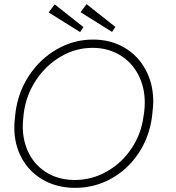

<svg xmlns="http://www.w3.org/2000/svg" viewBox="-20 -893 848 927"><path d="M49 -279Q49 -296 53 -332L55 -351Q68 -450 121.5 -530Q175 -610 256 -656Q337 -702 429 -702Q514 -702 580 -663.5Q646 -625 683 -556.5Q720 -488 720 -402Q720 -385 716 -349L714 -330Q701 -231 648.5 -152.5Q596 -74 516 -30Q436 14 343 14Q257 14 190 -23.5Q123 -61 86 -127.5Q49 -194 49 -279ZM673 -332 676 -351Q679 -375 679 -397Q679 -473 647 -533.5Q615 -594 557.5 -628Q500 -662 427 -662Q346 -662 274.5 -620.5Q203 -579 155 -507.5Q107 -436 95 -349L93 -330Q90 -306 90 -283Q90 -208 121.5 -149Q153 -90 210 -57Q267 -24 341 -24Q423 -24 495 -64.5Q567 -105 614.5 -175.5Q662 -246 673 -332ZM215 -833 244 -872 383 -762 367 -738ZM369 -834 398 -873 537 -763 521 -739Z"/></svg>

Font: Bellota Light
Style: Italic
Weight: 300
Italic angle: -7.5°
Designer: Kemie Guaida
Foundry: Kemie Guaida
Version: Version 4.001